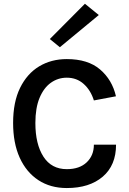

<svg xmlns="http://www.w3.org/2000/svg" viewBox="-20 -962 668 996"><path d="M326.5 13.5Q241.5 13.5 179 -27.5Q116.5 -68.5 82.2 -144Q48 -219.5 48 -324Q48 -432.5 84.2 -506.2Q120.5 -580 183.2 -617.8Q246 -655.5 326.5 -655.5Q436 -655.5 499 -601.8Q562 -548 581.5 -462.5L467 -441Q450.5 -494 414.2 -526.5Q378 -559 326.5 -559Q281 -559 244 -532.8Q207 -506.5 185.2 -454.2Q163.5 -402 163.5 -324Q163.5 -214.5 205.2 -149.5Q247 -84.5 326.5 -84.5Q392.5 -84.5 429.8 -120Q467 -155.5 467 -211.5H582Q582 -104.5 513 -45.5Q444 13.5 326.5 13.5ZM290.5 -717 238.5 -759.5 420.5 -942.5 492.5 -884Z"/></svg>

Font: Karla SemiBold
Style: Regular
Weight: 600
Designer: Jonathan Pinhorn
Version: Version 2.004; ttfautohint (v1.8.4.7-5d5b);gftools[0.9.33]